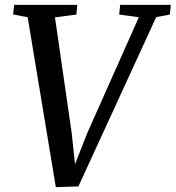

<svg xmlns="http://www.w3.org/2000/svg" viewBox="-20 -763 724 791"><path d="M471 -703 475 -743H684L679.5 -703L623.5 -692.5L303 5L210 8L94 -692L34 -703.5L38.5 -743H298.5L294.5 -703L206.5 -691.5L275 -217.5L289 -86.5L340 -216L552 -692Z"/></svg>

Font: Merriweather Text
Style: Italic
Weight: 400
Italic angle: -7.8°
Designer: Eben Sorkin
Foundry: Eben Sorkin
Version: Version 2.100